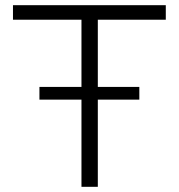

<svg xmlns="http://www.w3.org/2000/svg" viewBox="-20 -720 689 740"><path d="M132 -336V-385H517V-336ZM294 0V-644H30V-700H619V-644H357V0Z"/></svg>

Font: REM ExtraLight
Style: Regular
Weight: 250
Designer: Octavio Pardo
Foundry: Ashler Design
Version: Version 1.005;gftools[0.9.28]